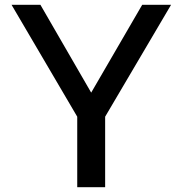

<svg xmlns="http://www.w3.org/2000/svg" viewBox="-20 -778 758 798"><path d="M417 -293V0H301V-293L28 -758H148L359 -393L571 -758H691Z"/></svg>

Font: Biryani SemiBold
Style: Regular
Weight: 600
Designer: Dan Reynolds and Mathieu Réguer
Foundry: Dan Reynolds and Mathieu Réguer
Version: Version 1.004; ttfautohint (v1.1) -l 5 -r 5 -G 72 -x 0 -D la